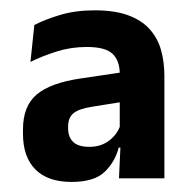

<svg xmlns="http://www.w3.org/2000/svg" viewBox="-20 -666 375 372"><path d="M210.5 -320.5 214 -395 212 -399.5V-501.5V-523Q212 -548.5 198 -561.8Q184 -575 148 -575Q117.5 -575 89.8 -566.2Q62 -557.5 39 -546L46.5 -617.5Q67.5 -628.5 97 -637.2Q126.5 -646 163.5 -646Q202 -646 228 -636.5Q254 -627 269.5 -610Q285 -593 291.8 -569.8Q298.5 -546.5 298.5 -519V-320.5ZM118.5 -313.5Q72.5 -313.5 48.5 -337.8Q24.5 -362 24.5 -407V-415Q24.5 -460.5 51.2 -483Q78 -505.5 136.5 -514L220.5 -526.5L226 -470L157 -459Q132.5 -455 122.2 -446.5Q112 -438 112 -421V-417Q112 -400.5 121.8 -391Q131.5 -381.5 153 -381.5Q176 -381.5 192 -394Q208 -406.5 213.5 -424.5L224.5 -380H210Q202.5 -351.5 182.2 -332.5Q162 -313.5 118.5 -313.5Z"/></svg>

Font: Anek Odia SemiBold
Style: Regular
Weight: 600
Version: Version 1.003